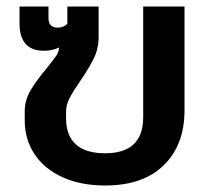

<svg xmlns="http://www.w3.org/2000/svg" viewBox="-20 -555 647 590"><path d="M56 -185V-214Q56 -247 74 -277.5Q92 -308 124 -346Q145 -372 153 -384Q161 -396 161 -406V-409Q141 -399 115 -399Q40 -399 40 -483V-535H129V-499Q129 -470 158 -470Q175 -470 187 -482V-535H283V-441Q283 -406 268.5 -376Q254 -346 227 -307Q205 -275 194 -254Q183 -233 183 -212V-190Q183 -139 213 -111.5Q243 -84 303 -84Q420 -84 420 -195V-535H547V-216Q547 -110 483.5 -47.5Q420 15 303 15Q228 15 172 -10.5Q116 -36 86 -81.5Q56 -127 56 -185Z"/></svg>

Font: Prompt Medium
Style: Regular
Weight: 500
Designer: Katatrad Team
Foundry: CadsonDemak
Version: Version 1.000